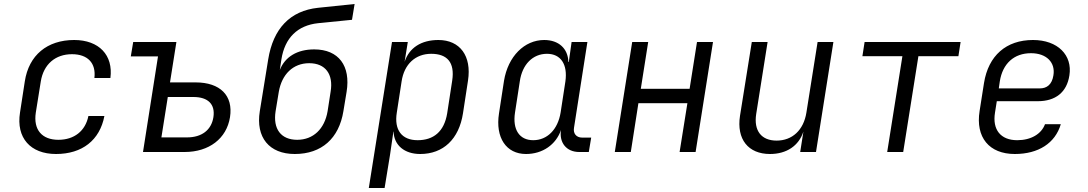

<svg xmlns="http://www.w3.org/2000/svg" viewBox="-20 -760 5440 960"><path d="M260 10C391 10 479 -59 502 -180H422C407 -105 351 -61 272 -61C190 -61 146 -111 159 -197L184 -353C198 -439 257 -489 340 -489C418 -489 461 -445 452 -370H532C547 -484 475 -560 351 -560C216 -560 124 -484 104 -353L80 -197C60 -71 132 10 260 10Z M695 0H903C1025 0 1113 -67 1130 -174C1147 -282 1081 -348 958 -348H830L862 -550H646L634 -478H770ZM787 -73 819 -275H947C1020 -275 1057 -239 1047 -174C1037 -110 989 -73 915 -73Z M1454 10C1588 10 1675 -68 1697 -204L1713 -301C1734 -430 1674 -513 1551 -513C1466 -513 1405 -476 1379 -410L1387 -463C1404 -571 1468 -633 1570 -644L1740 -661L1753 -740L1570 -721C1430 -706 1346 -617 1321 -463L1279 -204C1258 -73 1326 10 1454 10ZM1466 -61C1385 -61 1344 -115 1358 -204L1374 -301C1389 -388 1445 -444 1526 -444C1607 -444 1648 -389 1633 -301L1618 -204C1603 -115 1546 -61 1466 -61Z M1824 180H1903L1930 15L1947 -102H1948C1950 -34 2002 10 2081 10C2196 10 2275 -64 2295 -194L2320 -357C2339 -480 2280 -560 2172 -560C2086 -560 2026 -521 2003 -451L2019 -550H1940ZM2068 -59C1989 -59 1950 -110 1964 -197L1988 -353C2001 -440 2058 -491 2136 -491C2215 -491 2255 -449 2241 -357L2216 -194C2201 -101 2147 -59 2068 -59Z M2610 10C2693 10 2760 -37 2785 -110C2775 -47 2812 0 2876 0H2924L2936 -72H2891C2862 -72 2845 -92 2850 -121L2917 -550H2838L2824 -450H2822C2820 -517 2774 -560 2701 -560C2602 -560 2520 -478 2500 -356L2475 -193C2456 -72 2511 10 2610 10ZM2646 -59C2577 -59 2542 -112 2555 -197L2579 -353C2591 -438 2644 -491 2715 -491C2784 -491 2819 -438 2807 -353L2783 -197C2769 -112 2716 -59 2646 -59Z M3054 0H3134L3172 -244H3417L3378 0H3458L3545 -550H3465L3428 -316H3184L3221 -550H3141Z M3830 10C3913 10 3974 -31 3997 -102L3981 0H4060L4147 -550H4068L4012 -197C3998 -109 3941 -57 3863 -57C3787 -57 3748 -106 3761 -190L3818 -550H3739L3680 -181C3662 -64 3721 10 3830 10Z M4416 0H4496L4572 -479H4772L4783 -550H4303L4292 -479H4492Z M5054 10C5172 10 5256 -44 5284 -139H5205C5187 -90 5135 -59 5066 -59C4983 -59 4941 -112 4955 -197L4964 -254H5169C5257 -254 5314 -298 5327 -383C5343 -484 5269 -560 5145 -560C5011 -560 4922 -482 4900 -345L4878 -205C4857 -73 4926 10 5054 10ZM4974 -318 4979 -353C4993 -442 5050 -494 5135 -494C5213 -494 5258 -447 5247 -383C5240 -338 5215 -318 5179 -318Z"/></svg>

Font: JetBrains Mono Light
Style: Italic
Weight: 336
Italic angle: -9°
Monospace: yes
Designer: Philipp Nurullin, Konstantin Bulenkov
Foundry: JetBrains
Version: Version 2.305